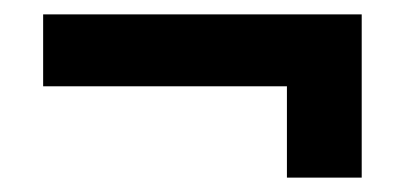

<svg xmlns="http://www.w3.org/2000/svg" viewBox="-20 -455 573 267"><path d="M379 -208V-335H40V-435H483V-208Z"/></svg>

Font: Stick No Bills ExtraLight
Style: Bold
Weight: 700
Version: Version 2.000